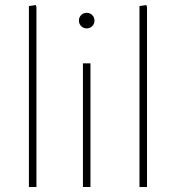

<svg xmlns="http://www.w3.org/2000/svg" viewBox="-20 -744 700 764"><path d="M95 0V-720L122 -724L125 -716V0Z M310 0V-492H340V0ZM325 -631Q312 -631 303 -640Q294 -649 294 -662Q294 -675 303 -684Q312 -693 325 -693Q338 -693 347 -684Q356 -675 356 -662Q356 -649 347 -640Q338 -631 325 -631Z M535 0V-720L562 -724L565 -716V0Z"/></svg>

Font: Fustat ExtraLight
Style: Regular
Weight: 250
Designer: Mohamed Gaber, Khaled Hosny, Laura Garcia Mut
Foundry: Kief Type Foundry, Alif Type Foundry, Hard Type Foundry
Version: Version 1.007